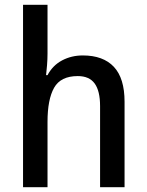

<svg xmlns="http://www.w3.org/2000/svg" viewBox="-20 -780 611 800"><path d="M178 -557Q178 -533 176 -508.5Q174 -484 172 -467H178Q200 -508 239 -528.5Q278 -549 325 -549Q410 -549 454.5 -501.5Q499 -454 499 -356V0H397V-338Q397 -401 374.5 -432Q352 -463 304 -463Q233 -463 205.5 -414.5Q178 -366 178 -272V0H76V-760H178Z"/></svg>

Font: Noto Sans Kannada SemiCondensed Medium
Style: Regular
Weight: 500
Width: 4
Designer: Jelle Bosma - Monotype Design Team
Foundry: Monotype Imaging Inc.
Version: Version 2.005; ttfautohint (v1.8.4.7-5d5b)